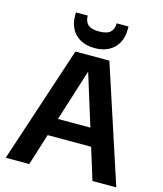

<svg xmlns="http://www.w3.org/2000/svg" viewBox="-132 -1017 946 1114"><g transform="rotate(15 341.0 -460.0)"><path d="M9 0 240 -700H444L673 0H530L343 -602H340L150 0ZM122 -190 158 -296H514L549 -190ZM342 -748Q293 -748 257.5 -767Q222 -786 203 -820.5Q184 -855 184 -903V-920H255Q255 -886 274 -867Q293 -848 342 -848Q390 -848 409.5 -867Q429 -886 429 -920H500V-902Q500 -855 480.5 -820Q461 -785 425.5 -766.5Q390 -748 342 -748Z"/></g></svg>

Font: DM Sans 9pt 36pt
Style: Bold
Weight: 700
Version: Version 4.004;gftools[0.9.30]